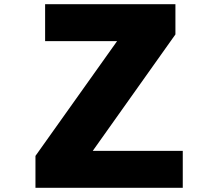

<svg xmlns="http://www.w3.org/2000/svg" viewBox="-20 -831 1040 915"><path d="M149 -88V64H851V-112H422L816 -667V-811H195V-635H538Z"/></svg>

Font: LINE Seed JP App_OTF ExtraBold
Style: Regular
Weight: 800
Designer: LINE & Fontrix & Fontworks
Version: Version 1.013